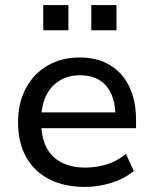

<svg xmlns="http://www.w3.org/2000/svg" viewBox="-20 -726 603 755"><path d="M314 9Q232 9 173 -21.5Q114 -52 82.5 -109Q51 -166 51 -245Q51 -320 81 -377.5Q111 -435 166 -467.5Q221 -500 293 -500Q363 -500 412.5 -470Q462 -440 488.5 -385Q515 -330 515 -254V-222H124V-284H451L434 -267Q434 -346 398 -388Q362 -430 295 -430Q248 -430 213.5 -408.5Q179 -387 160.5 -348Q142 -309 142 -255V-247Q142 -187 162 -147.5Q182 -108 221 -87.5Q260 -67 315 -67Q357 -67 398 -79Q439 -91 475 -121L506 -54Q470 -23 418 -7Q366 9 314 9ZM339 -607V-706H438V-607ZM150 -607V-706H249V-607Z"/></svg>

Font: Nunito Sans 12pt ExtraLight 10pt Medium
Style: Regular
Weight: 500
Version: Version 3.101;gftools[0.9.27]